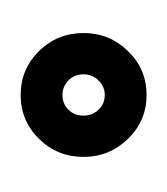

<svg xmlns="http://www.w3.org/2000/svg" viewBox="-8 -734 162 186"><g transform="rotate(-90 73.0 -641.0)"><path d="M74 -580Q99 -580 116.5 -598Q134 -616 134 -641Q134 -666.5 116.5 -684.2Q99 -702 74 -702Q49 -702 31.5 -684.2Q14 -666.5 14 -641Q14 -616 31.5 -598Q49 -580 74 -580ZM74 -620.5Q65.5 -620.5 59.8 -626.5Q54 -632.5 54 -641Q54 -650 59.8 -655.8Q65.5 -661.5 74 -661.5Q82 -661.5 88 -655.8Q94 -650 94 -641Q94 -632.5 88 -626.5Q82 -620.5 74 -620.5Z"/></g></svg>

Font: Anybody Thin SemiBold
Style: Regular
Weight: 600
Version: Version 1.113;gftools[0.9.25]